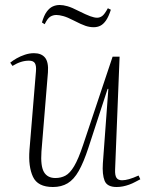

<svg xmlns="http://www.w3.org/2000/svg" viewBox="-20 -735 599 769"><path d="M21 -484Q32 -493 47 -501.5Q62 -510 80 -516Q98 -522 116 -522Q146 -522 160.5 -504Q175 -486 172 -445L146 -128Q142 -70 156 -46Q170 -22 202 -22Q224 -22 242 -31.5Q260 -41 277 -69.5Q294 -98 313 -155L431 -508H459L441 -56Q440 -33 446.5 -23Q453 -13 469 -13Q481 -13 497 -17.5Q513 -22 535 -32L542 -17Q532 -12 521 -6Q510 0 497.5 4.5Q485 9 472.5 11.5Q460 14 447 14Q409 14 399 -11Q389 -36 392 -81L414 -379H411L334 -143Q315 -85 295.5 -50.5Q276 -16 251 -1Q226 14 192 14Q131 14 112 -27Q93 -68 98 -134L124 -449Q126 -471 120 -481.5Q114 -492 96 -492Q80 -492 64 -487Q48 -482 30 -471ZM355 -626Q339 -626 322.5 -631.5Q306 -637 275 -653Q250 -666 233.5 -670.5Q217 -675 206 -675Q192 -675 181 -668Q170 -661 159 -638L148 -645Q156 -673 167 -688Q178 -703 191 -709Q204 -715 219 -715Q233 -715 250.5 -710Q268 -705 295 -691Q325 -676 341.5 -670Q358 -664 369 -664Q380 -664 389.5 -671Q399 -678 412 -702L424 -696Q415 -668 404.5 -653Q394 -638 382 -632Q370 -626 355 -626Z"/></svg>

Font: Literata 60pt ExtraLight
Style: Italic
Weight: 250
Italic angle: -2°
Designer: Latin by Veronika Burian and Jose Scaglione. Greek by Irene Vlachou. Cyrillic by Vera Evstafieva
Foundry: TypeTogether
Version: Version 3.103;gftools[0.9.29]